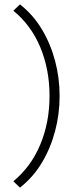

<svg xmlns="http://www.w3.org/2000/svg" viewBox="-20 -745 349 876"><path d="M71 111 41 82Q122 15 164 -86Q206 -187 206 -307Q206 -428 164 -529Q122 -630 41 -696L71 -725Q130 -679 170 -613Q210 -547 231 -468.5Q252 -390 252 -307Q252 -224 231 -145.5Q210 -67 170 -1Q130 65 71 111Z"/></svg>

Font: Outfit Thin ExtraLight
Style: Regular
Weight: 250
Version: Version 1.100;gftools[0.9.27]